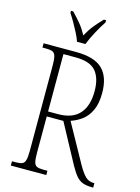

<svg xmlns="http://www.w3.org/2000/svg" viewBox="-136 -1007 791 1083"><g transform="rotate(15 259.5 -465.5)"><path d="M38 0V-25H61Q85 -25 97.5 -30.5Q110 -36 115 -53.5Q120 -71 120 -108V-606Q120 -642 115 -660Q110 -678 97.5 -683.5Q85 -689 61 -689H38V-714H227Q335 -714 382.5 -668Q430 -622 430 -528Q430 -466 411 -426Q392 -386 362 -364Q332 -342 298 -331L421 -109Q445 -66 465 -46Q485 -26 513 -26H519V0H514Q480 0 458 -8Q436 -16 419 -36Q402 -56 382 -92L259 -320H162V-108Q162 -71 166.5 -53.5Q171 -36 183.5 -30.5Q196 -25 220 -25H245V0ZM220 -349Q304 -349 345 -395Q386 -441 386 -527Q386 -603 352 -643.5Q318 -684 232 -684H162V-349ZM218 -771Q210 -794 196.5 -820.5Q183 -847 168 -873Q153 -899 140 -918V-931H153Q182 -901 203 -875.5Q224 -850 243 -815Q262 -850 282.5 -875.5Q303 -901 332 -931H345V-918Q326 -890 303 -847.5Q280 -805 267 -771Z"/></g></svg>

Font: Noto Serif Tamil Condensed ExtraLight
Style: Italic
Weight: 200
Width: 3
Italic angle: -12°
Designer: Indian Type Foundry, Tom Grace, and the Monotype Design Team
Foundry: Monotype Imaging Inc.
Version: Version 2.003; ttfautohint (v1.8.4.7-5d5b)